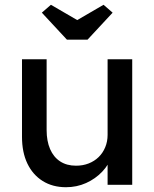

<svg xmlns="http://www.w3.org/2000/svg" viewBox="-20 -773 645 803"><path d="M72 -201V-525H175V-229Q175 -183 189.5 -149.5Q204 -116 231.5 -98Q259 -80 298 -80Q327 -80 351 -89.5Q375 -99 392.5 -116Q410 -133 420 -157Q430 -181 430 -209V-525H533V0H430V-110L448 -122Q436 -85 407.5 -55Q379 -25 340 -7.5Q301 10 256 10Q200 10 158.5 -16Q117 -42 94.5 -89Q72 -136 72 -201ZM260 -607 155 -720 193 -753 303 -689 413 -753 451 -720 346 -607Z"/></svg>

Font: Mach
Style: Regular
Weight: 400
Version: Version 1.002